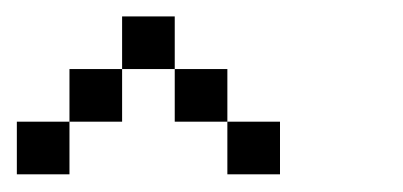

<svg xmlns="http://www.w3.org/2000/svg" viewBox="-20 -582 478 228"><path d="M187.5 -562.5H125V-500H187.5ZM125 -437.5V-500H62.5V-437.5ZM250 -500H187.5V-437.5H250ZM62.5 -375V-437.5H0V-375ZM312.5 -375V-437.5H250V-375Z"/></svg>

Font: Chicago Kare
Style: Regular
Weight: 400
Designer: Duane King
Version: Version 1.001;hotconv 1.0.109;makeotfexe 2.5.65596